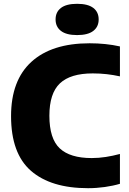

<svg xmlns="http://www.w3.org/2000/svg" viewBox="-20 -977 674 1007"><path d="M442 10Q247 10 142.5 -81Q38 -172 38 -368Q38 -555.5 144.8 -652.8Q251.5 -750 450 -750Q535 -750 609 -733.5V-576.5Q575 -584 539.8 -588Q504.5 -592 466.5 -592Q349.5 -592 294.2 -539.8Q239 -487.5 239 -370Q239 -250 293.2 -199Q347.5 -148 461 -148Q498 -148 535 -153.8Q572 -159.5 609 -169.5V-13Q574 -2.5 530 3.8Q486 10 442 10ZM384.5 -793Q328 -793 299.8 -814.8Q271.5 -836.5 271.5 -875Q271.5 -914 299.8 -935.5Q328 -957 384.5 -957Q441 -957 469.2 -935.5Q497.5 -914 497.5 -875Q497.5 -836.5 469.2 -814.8Q441 -793 384.5 -793Z"/></svg>

Font: Encode Sans XBd
Style: Regular
Weight: 800
Designer: Multiple Designers
Foundry: Impallari Type
Version: Version 3.002; ttfautohint (v1.8.3) -l 8 -r 50 -G 200 -x 14 